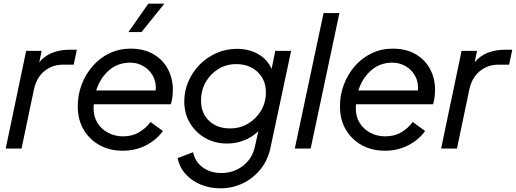

<svg xmlns="http://www.w3.org/2000/svg" viewBox="-20 -806 2800 1042"><path d="M11 0 122 -530H206L193 -468Q224 -505 266 -520.5Q308 -536 354 -536H397L380 -455H321Q264 -455 221 -420Q178 -385 164 -320L97 0Z M646 12Q575 12 520 -18.5Q465 -49 433.5 -103Q402 -157 402 -229Q402 -292 423.5 -348Q445 -404 483.5 -448Q522 -492 574.5 -517Q627 -542 688 -542Q762 -542 813.5 -511.5Q865 -481 891.5 -430.5Q918 -380 918 -320Q918 -294 915 -274.5Q912 -255 907 -240H489Q488 -229 488 -218Q488 -172 509.5 -138Q531 -104 567.5 -85Q604 -66 648 -66Q698 -66 735.5 -88.5Q773 -111 797 -144L864 -95Q831 -48 773.5 -18Q716 12 646 12ZM687 -466Q618 -466 570 -423Q522 -380 502 -315H825Q829 -359 810.5 -393Q792 -427 759 -446.5Q726 -466 687 -466ZM677 -632 785 -786H872L748 -632Z M1176 216Q1119 216 1070 196Q1021 176 987.5 139Q954 102 944 52L1028 20Q1039 73 1081 103Q1123 133 1182 133Q1248 133 1298.5 94Q1349 55 1363 -9L1382 -94Q1348 -61 1304 -44Q1260 -27 1213 -27Q1147 -27 1094.5 -56.5Q1042 -86 1011 -138Q980 -190 980 -256Q980 -313 1002.5 -364.5Q1025 -416 1064 -455.5Q1103 -495 1155 -518Q1207 -541 1266 -541Q1331 -541 1381 -512.5Q1431 -484 1454 -432L1474 -530H1560L1447 0Q1433 64 1393.5 113Q1354 162 1297.5 189Q1241 216 1176 216ZM1228 -109Q1283 -109 1327 -135.5Q1371 -162 1397 -206Q1423 -250 1423 -305Q1423 -373 1378 -415.5Q1333 -458 1262 -458Q1208 -458 1165 -431.5Q1122 -405 1096.5 -360.5Q1071 -316 1071 -260Q1071 -192 1114.5 -150.5Q1158 -109 1228 -109Z M1580 0 1736 -735H1822L1666 0Z M2069 12Q1998 12 1943 -18.5Q1888 -49 1856.5 -103Q1825 -157 1825 -229Q1825 -292 1846.5 -348Q1868 -404 1906.5 -448Q1945 -492 1997.5 -517Q2050 -542 2111 -542Q2185 -542 2236.5 -511.5Q2288 -481 2314.5 -430.5Q2341 -380 2341 -320Q2341 -294 2338 -274.5Q2335 -255 2330 -240H1912Q1911 -229 1911 -218Q1911 -172 1932.5 -138Q1954 -104 1990.5 -85Q2027 -66 2071 -66Q2121 -66 2158.5 -88.5Q2196 -111 2220 -144L2287 -95Q2254 -48 2196.5 -18Q2139 12 2069 12ZM2110 -466Q2041 -466 1993 -423Q1945 -380 1925 -315H2248Q2252 -359 2233.5 -393Q2215 -427 2182 -446.5Q2149 -466 2110 -466Z M2374 0 2485 -530H2569L2556 -468Q2587 -505 2629 -520.5Q2671 -536 2717 -536H2760L2743 -455H2684Q2627 -455 2584 -420Q2541 -385 2527 -320L2460 0Z"/></svg>

Font: Plus Jakarta Display
Style: Italic
Weight: 400
Italic angle: -12°
Designer: Gumpita Rahayu
Foundry: Tokotype Studio
Version: Version 1.000